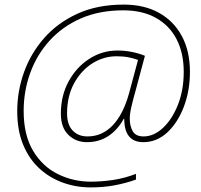

<svg xmlns="http://www.w3.org/2000/svg" viewBox="-20 -726 874 836"><path d="M375 90Q312 90 254.5 69.5Q197 49 152 8Q107 -33 81 -95.5Q55 -158 55 -242Q55 -329 84.5 -411.5Q114 -494 172.5 -560.5Q231 -627 317.5 -666.5Q404 -706 519 -706Q608 -706 672.5 -670Q737 -634 772 -568.5Q807 -503 807 -413Q807 -330 780 -260Q753 -190 707.5 -148.5Q662 -107 604 -107Q521 -107 521 -209H519Q492 -160 451.5 -133.5Q411 -107 359 -107Q310 -107 277.5 -139Q245 -171 245 -231Q245 -310 279 -372Q313 -434 369 -470Q425 -506 491 -506Q525 -506 556 -499.5Q587 -493 611 -483L573 -341Q560 -295 552.5 -263Q545 -231 545 -210Q545 -177 558 -154.5Q571 -132 605 -132Q650 -132 690 -169.5Q730 -207 755 -270.5Q780 -334 780 -413Q780 -494 749.5 -554Q719 -614 660 -647.5Q601 -681 517 -681Q412 -681 331.5 -645.5Q251 -610 195.5 -548.5Q140 -487 111.5 -408Q83 -329 83 -243Q83 -138 124 -69.5Q165 -1 232 32Q299 65 375 65Q423 65 473 57.5Q523 50 572 31V56Q527 72 478.5 81Q430 90 375 90ZM361 -132Q425 -132 471 -180.5Q517 -229 542 -320L581 -465Q562 -472 539.5 -476.5Q517 -481 488 -481Q431 -481 382 -450Q333 -419 302.5 -363Q272 -307 272 -232Q272 -183 296.5 -157.5Q321 -132 361 -132Z"/></svg>

Font: Noto Sans Thin
Style: Italic
Weight: 100
Italic angle: -12°
Designer: Monotype Design Team
Foundry: Monotype Imaging Inc.
Version: Version 2.013; ttfautohint (v1.8.4.7-5d5b)